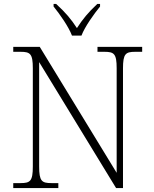

<svg xmlns="http://www.w3.org/2000/svg" viewBox="-20 -951 778 971"><path d="M344 -771H392C409 -816 455 -880 486 -918V-931H472C425 -887 399 -855 369 -809C339 -855 312 -887 264 -931H251V-918C282 -880 327 -816 344 -771ZM47 0H275V-25H240C191 -25 178 -35 178 -109V-637L567 0H602V-605C602 -679 615 -689 664 -689H699V-714H473V-689H508C557 -689 570 -679 570 -606V-77L181 -714H47V-689H84C133 -689 146 -679 146 -606V-109C146 -35 133 -25 84 -25H47Z"/></svg>

Font: Noto Serif Lao ExtraLight
Style: Regular
Weight: 200
Designer: Monotype Design Team
Foundry: Monotype Imaging Inc.
Version: Version 2.003